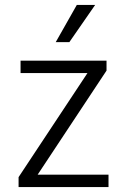

<svg xmlns="http://www.w3.org/2000/svg" viewBox="-20 -755 513 775"><path d="M55 -40 333 -460H63V-510H410V-470L132 -50H418V0H55ZM205 -585 290 -735H364L260 -585Z"/></svg>

Font: Radio Canada Light
Style: Regular
Weight: 300
Designer: Charles Daoud, Etienne Aubert Bonn, Alexandre Saumier Demers, Jacques Le Bailly
Foundry: Radio-Canada
Version: Version 2.104;gftools[0.9.28.dev5+ged2979d]